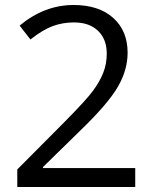

<svg xmlns="http://www.w3.org/2000/svg" viewBox="-20 -744 612 764"><path d="M518.1 0H48.8V-69.8L236.8 -258.8Q322.8 -345.7 350.1 -382.8Q377.4 -419.9 391.1 -455.1Q404.8 -490.2 404.8 -530.8Q404.8 -587.9 370.1 -621.3Q335.4 -654.8 273.9 -654.8Q229.5 -654.8 189.7 -640.1Q149.9 -625.5 101.1 -586.9L58.1 -642.1Q156.7 -724.1 272.9 -724.1Q373.5 -724.1 430.7 -672.6Q487.8 -621.1 487.8 -534.2Q487.8 -466.3 449.7 -399.9Q411.6 -333.5 307.1 -231.9L150.9 -79.1V-75.2H518.1Z"/></svg>

Font: f09607729
Style: Regular
Weight: 400
Foundry: Ascender Corporation
Version: Version 1.10